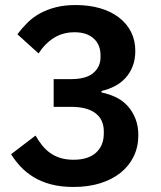

<svg xmlns="http://www.w3.org/2000/svg" viewBox="-20 -730 640 762"><path d="M262 -416Q322 -416 350.5 -440.5Q379 -465 379 -503V-510Q379 -553 351.5 -577.5Q324 -602 276 -602Q230 -602 194.5 -580Q159 -558 133 -518L49 -594Q67 -618 88.5 -639.5Q110 -661 138 -676.5Q166 -692 201 -701Q236 -710 280 -710Q333 -710 376.5 -697.5Q420 -685 451.5 -661Q483 -637 500 -603.5Q517 -570 517 -528Q517 -494 506.5 -467Q496 -440 477.5 -420Q459 -400 434.5 -387.5Q410 -375 383 -369V-363Q413 -357 440 -344Q467 -331 486.5 -309.5Q506 -288 517.5 -259Q529 -230 529 -193Q529 -147 510.5 -109Q492 -71 458 -44Q424 -17 377 -2.5Q330 12 272 12Q221 12 182 1.5Q143 -9 113.5 -27Q84 -45 62 -68.5Q40 -92 24 -118L121 -192Q133 -171 147 -153.5Q161 -136 179 -123Q197 -110 220 -103Q243 -96 272 -96Q330 -96 361 -124Q392 -152 392 -201V-208Q392 -256 358.5 -281Q325 -306 262 -306H193V-416Z"/></svg>

Font: IBM Plex Sans Thai Looped SemiBold
Style: Regular
Weight: 600
Designer: Mike Abbink, Paul van der Laan, Pieter van Rosmalen, Ben Mitchell, Mark Frömberg
Foundry: Bold Monday
Version: Version 1.1